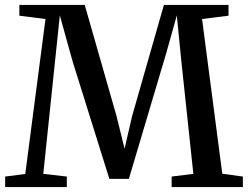

<svg xmlns="http://www.w3.org/2000/svg" viewBox="-20 -763 1012 783"><path d="M83 -53.5 165.5 -685.5 59 -699V-743H325.5L455 -290.5L488 -156.5L519 -290.5L648.5 -743H912V-699L804 -685.5L886.5 -54.5L970.5 -43V0H680V-43L768.5 -54L720 -509L701 -700L658 -546.5L505.5 -33.5H426L276 -513L224 -700L204 -509L156.5 -54L252.5 -43V0H1V-43Z"/></svg>

Font: Merriweather 48pt Medium
Style: Regular
Weight: 500
Version: Version 2.100